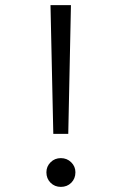

<svg xmlns="http://www.w3.org/2000/svg" viewBox="-20 -720 490 751"><path d="M188.5 -196.5 177.5 -700H257.5L247 -196.5ZM218 11Q194 11 177.8 -5.2Q161.5 -21.5 161.5 -46Q161.5 -69 177.8 -85.2Q194 -101.5 218 -101.5Q242 -101.5 258.5 -85.2Q275 -69 275 -46Q275 -21.5 258.8 -5.2Q242.5 11 218 11Z"/></svg>

Font: League Mono Condensed Light
Style: Regular
Weight: 300
Width: 1
Designer: Tyler Finck
Foundry: The League of Moveable Type / Tyler Finck
Version: Version 2.210